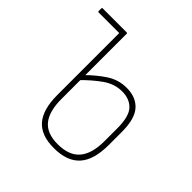

<svg xmlns="http://www.w3.org/2000/svg" viewBox="-140 -586 701 701"><g transform="rotate(45 210.5 -235.5)"><path d="M1 -458Q-2 -458 -2 -462V-475Q-2 -479 1 -479H112V-458ZM236 8Q170 8 139 -28Q108 -64 108 -138V-475Q108 -479 111 -479H125Q129 -479 129 -475V-138Q129 -75 154.5 -43.5Q180 -12 236 -12Q294 -12 321.5 -44Q349 -76 349 -141V-206Q349 -268 327 -291.5Q305 -315 266 -315Q227 -315 192.5 -290.5Q158 -266 124 -231V-257Q158 -291 192.5 -313.5Q227 -336 269 -336Q317 -336 343.5 -306.5Q370 -277 370 -209V-142Q370 -65 337 -28.5Q304 8 236 8Z"/></g></svg>

Font: Sofia Sans Condensed Thin
Style: Regular
Weight: 250
Version: Version 4.100